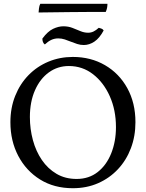

<svg xmlns="http://www.w3.org/2000/svg" viewBox="-20 -986 771 1015"><path d="M365 9Q266 9 192 -37Q118 -83 76.5 -162Q35 -241 35 -340Q35 -416 60.5 -479.5Q86 -543 131 -589Q176 -635 236 -660Q296 -685 365 -685Q460 -685 535 -641.5Q610 -598 653 -520Q696 -442 696 -340Q696 -266 672 -202.5Q648 -139 603.5 -91.5Q559 -44 498.5 -17.5Q438 9 365 9ZM385 -40Q450 -40 496.5 -76.5Q543 -113 568 -175.5Q593 -238 593 -314Q593 -404 560.5 -477Q528 -550 472 -593.5Q416 -637 344 -637Q285 -637 238.5 -603.5Q192 -570 165 -509Q138 -448 138 -367Q138 -304 154 -245Q170 -186 201.5 -140Q233 -94 279 -67Q325 -40 385 -40ZM423 -748Q405 -748 388 -753.5Q371 -759 355 -765.5Q339 -772 322.5 -777.5Q306 -783 288 -783Q268 -783 251 -775Q234 -767 217 -751Q210 -756 207 -764Q204 -772 204 -782Q232 -820 260.5 -833.5Q289 -847 315 -847Q341 -847 363 -838.5Q385 -830 405 -821.5Q425 -813 446 -813Q461 -813 474.5 -819.5Q488 -826 502 -839Q507 -838 515.5 -835Q524 -832 528 -825Q506 -784 479 -766Q452 -748 423 -748ZM548 -966Q548 -955 546 -944.5Q544 -934 539 -923Q523 -923 471 -923Q419 -923 344.5 -922Q270 -921 184 -920Q184 -926 186 -941.5Q188 -957 193 -966Z"/></svg>

Font: Vollkorn
Style: Regular
Weight: 400
Designer: Friedrich Althausen
Foundry: Friedrich Althausen
Version: Version 4.104